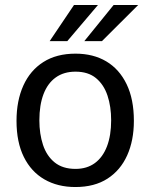

<svg xmlns="http://www.w3.org/2000/svg" viewBox="-20 -743 606 773"><path d="M283.5 10Q212 10 158.8 -20.8Q105.5 -51.5 76 -111Q46.5 -170.5 46.5 -256.5Q46.5 -337.5 74 -398.5Q101.5 -459.5 154.5 -493.2Q207.5 -527 284 -527Q355.5 -527 408 -495.8Q460.5 -464.5 489.8 -404Q519 -343.5 519 -256.5Q519 -177.5 492 -117.5Q465 -57.5 412.8 -23.8Q360.5 10 283.5 10ZM284 -63Q330 -63 362 -86.5Q394 -110 410.8 -154Q427.5 -198 427.5 -258.5Q427.5 -314 412.8 -358.2Q398 -402.5 366.5 -428.5Q335 -454.5 284 -454.5Q237 -454.5 204.5 -431.2Q172 -408 155.2 -364Q138.5 -320 138.5 -258.5Q138.5 -204 153.2 -159.5Q168 -115 200.2 -89Q232.5 -63 284 -63ZM319.5 -577.5 437.5 -723H536.5L390.5 -577.5ZM180 -577.5 278 -723H374.5L251 -577.5Z"/></svg>

Font: Public Sans Thin
Style: Regular
Weight: 400
Version: Version 2.001